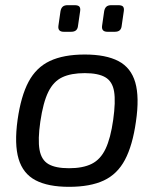

<svg xmlns="http://www.w3.org/2000/svg" viewBox="-20 -710 607 743"><path d="M308 -499Q390 -499 438.5 -473.5Q487 -448 503.5 -391Q520 -334 506 -239Q493 -147 463.5 -91.5Q434 -36 381.5 -11.5Q329 13 247 13Q166 13 117.5 -12.5Q69 -38 52 -95Q35 -152 48 -246Q61 -338 90.5 -393.5Q120 -449 173 -474Q226 -499 308 -499ZM308 -427Q255 -427 221 -411Q187 -395 167 -354.5Q147 -314 136 -239Q126 -170 133 -130.5Q140 -91 167.5 -75Q195 -59 247 -59Q301 -59 335 -76Q369 -93 388.5 -134Q408 -175 418 -246Q428 -317 421.5 -356Q415 -395 387.5 -411Q360 -427 308 -427ZM268 -690Q283 -690 287.5 -684Q292 -678 290 -666L282 -611Q281 -599 274.5 -593Q268 -587 255 -587H227Q203 -587 206 -610L214 -666Q216 -678 222.5 -684Q229 -690 242 -690ZM437 -690Q452 -690 456.5 -684Q461 -678 459 -666L451 -611Q450 -599 443.5 -593Q437 -587 424 -587H396Q372 -587 375 -610L383 -666Q385 -678 391.5 -684Q398 -690 411 -690Z"/></svg>

Font: Exo 2
Style: Italic
Weight: 400
Italic angle: -8°
Designer: Natanael Gama
Foundry: Natanael Gama
Version: Version 2.010